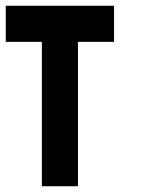

<svg xmlns="http://www.w3.org/2000/svg" viewBox="-20 -645 540 665"><path d="M250 0H125V-500H0V-625H375V-500H250Z"/></svg>

Font: Tiny5
Style: Regular
Weight: 400
Designer: Stefan Schmidt
Foundry: Made with Bits'n'Picas by Kreative Software
Version: Version 1.002; ttfautohint (v1.8.4.7-5d5b)